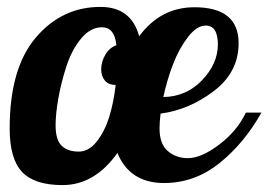

<svg xmlns="http://www.w3.org/2000/svg" viewBox="-20 -530 777 556"><path d="M271 -510Q360 -510 383 -425Q445 -509 543 -509Q671 -509 671 -405Q671 -321 599.5 -266.5Q528 -212 445 -201Q442 -177 442 -158Q442 -113 466 -92.5Q490 -72 524 -72Q563 -72 615 -111.5Q667 -151 692 -204H737Q688 -116 616 -58Q544 0 455 0Q356 0 320 -87Q254 6 161 6Q80 6 44 -32Q8 -70 8 -158Q8 -332 83.5 -421Q159 -510 271 -510ZM208 -91Q237 -91 260 -120Q283 -149 296 -190.5Q309 -232 315 -284Q294 -284 283.5 -297Q273 -310 273 -329Q273 -351 285 -371.5Q297 -392 317 -399Q312 -451 275 -451Q242 -451 215 -418.5Q188 -386 172.5 -338.5Q157 -291 149 -245.5Q141 -200 141 -167Q141 -125 158.5 -108Q176 -91 208 -91ZM611 -400Q611 -456 576 -456Q550 -456 524.5 -423Q499 -390 481.5 -345Q464 -300 453 -249Q519 -250 564.5 -297Q610 -344 611 -400Z"/></svg>

Font: Lobster Two
Style: Bold Italic
Weight: 700
Designer: Pablo Impallari
Foundry: Pablo Impallari. www.impallari.com
Version: Version 2.000